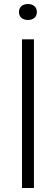

<svg xmlns="http://www.w3.org/2000/svg" viewBox="-20 -936 278 956"><path d="M89.5 0V-740H149V0ZM119 -836.5Q98.5 -836.5 86.5 -847.2Q74.5 -858 74.5 -876Q74.5 -894.5 86.5 -905.2Q98.5 -916 119 -916Q139.5 -916 151.5 -905.2Q163.5 -894.5 163.5 -876Q163.5 -858 151.5 -847.2Q139.5 -836.5 119 -836.5Z"/></svg>

Font: Encode Sans Condensed Thin Light
Style: Regular
Weight: 300
Version: Version 3.002